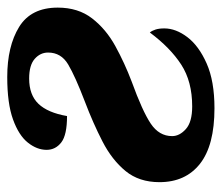

<svg xmlns="http://www.w3.org/2000/svg" viewBox="-60 -528 598 517"><g transform="rotate(-90 238.5 -269.0)"><path d="M206 10Q106 10 56.5 -29Q7 -68 7 -138Q7 -193 37 -229.5Q67 -266 116.5 -291.5Q166 -317 224 -339Q292 -365 324 -384Q356 -403 356 -438Q356 -459 339 -474Q322 -489 286 -489Q242 -489 218 -464Q194 -439 185 -387Q134 -387 114 -402.5Q94 -418 94 -442Q94 -468 113.5 -492.5Q133 -517 176 -532.5Q219 -548 290 -548Q373 -548 425 -516Q477 -484 477 -412Q477 -357 448 -319.5Q419 -282 373.5 -257Q328 -232 278 -213Q198 -184 164.5 -161.5Q131 -139 131 -104Q131 -84 150 -67Q169 -50 211 -50Q278 -50 323.5 -79.5Q369 -109 410 -164Q415 -158 418 -148.5Q421 -139 421 -125Q421 -94 397.5 -63Q374 -32 326.5 -11Q279 10 206 10Z"/></g></svg>

Font: Noto Serif SemiCondensed ExtraBold
Style: Italic
Weight: 800
Width: 4
Italic angle: -12°
Designer: Monotype Design Team
Foundry: Monotype Imaging Inc.
Version: Version 2.014; ttfautohint (v1.8.4.7-5d5b)